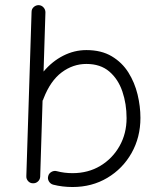

<svg xmlns="http://www.w3.org/2000/svg" viewBox="-20 -712 627 751"><path d="M131.3 -691.9Q142.6 -691.4 150.1 -683.1Q157.7 -674.8 157.7 -663.6L150.4 -432.1Q184.1 -472.2 227.3 -494.1Q270.5 -516.1 317.9 -516.1Q376.5 -516.1 417 -491.9Q457.5 -467.8 482.2 -428.5Q506.8 -389.2 518.1 -342.5Q529.3 -295.9 529.3 -251Q529.3 -174.8 494.6 -113.5Q460 -52.2 399.9 -16.4Q339.8 19.5 263.7 19.5Q223.6 19.5 188 10.3Q177.2 7.3 171.4 -2.4Q165.5 -12.2 168.5 -22.9Q170.9 -33.7 181.2 -39.6Q191.4 -45.4 202.1 -42.5Q231.4 -34.7 263.7 -34.7Q324.7 -34.7 372.3 -63.2Q419.9 -91.8 447.5 -140.6Q475.1 -189.5 475.1 -250Q475.1 -305.7 458.7 -354Q442.4 -402.3 407.7 -432.1Q373 -461.9 317.9 -461.9Q265.6 -461.9 221.4 -429Q177.2 -396 150.4 -326.7Q149.4 -322.3 146.5 -318.4L137.2 -21Q136.7 -9.8 128.4 -2.2Q120.1 5.4 108.9 4.9Q97.7 4.9 90.1 -3.4Q82.5 -11.7 83 -22.9L103.5 -665.5Q103.5 -676.8 111.8 -684.3Q120.1 -691.9 131.3 -691.9Z"/></svg>

Font: Mikhak-DS1-FD Light
Style: Regular
Weight: 300
Designer: Amin Abedi
Version: Version 3.2